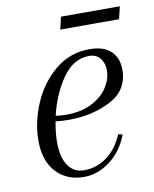

<svg xmlns="http://www.w3.org/2000/svg" viewBox="-71 -634 564 701"><g transform="rotate(-10 210.5 -283.5)"><path d="M117 -206Q109 -163 109 -131Q109 -74 130 -43Q151 -12 189 -12Q236 -12 274 -40Q312 -68 334 -120L350 -116Q326 -55 280.5 -21.5Q235 12 185 12Q121 12 82 -30Q43 -72 43 -147Q43 -214 72 -283Q101 -352 156 -398Q211 -444 284 -444Q337 -444 363.5 -418.5Q390 -393 390 -350Q390 -274 322 -238.5Q254 -203 166 -203Q139 -203 117 -206ZM121 -226Q142 -223 160 -223Q216 -223 255.5 -243.5Q295 -264 314.5 -295Q334 -326 334 -357Q334 -384 319.5 -402Q305 -420 279 -420Q221 -420 180.5 -363Q140 -306 121 -226ZM421 -579 410 -533H192L203 -579Z"/></g></svg>

Font: Arapey
Style: Italic
Weight: 400
Italic angle: -12°
Designer: Eduardo Rodriguez Tunni
Foundry: Eduardo Rodriguez Tunni
Version: Version 3.000